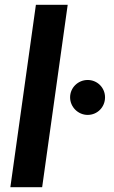

<svg xmlns="http://www.w3.org/2000/svg" viewBox="-20 -777 474 797"><path d="M155 0 261 -757H129L23 0ZM344 -300C384 -300 416 -332 416 -373C416 -413 384 -445 344 -445C304 -445 271 -413 271 -373C271 -333 304 -300 344 -300Z"/></svg>

Font: Plus Jakarta Sans
Style: Bold Italic
Weight: 700
Italic angle: -8°
Designer: Gumpita Rahayu
Foundry: Tokotype
Version: Version 2.071;gftools[0.9.30]